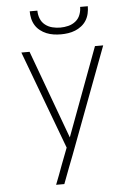

<svg xmlns="http://www.w3.org/2000/svg" viewBox="-62 -1001 724 1047"><g transform="rotate(-5 300.0 -477.5)"><path d="M247 0H202Q212 -26 222 -51.5Q232 -77 241 -103L277 -197L76 -735H121L299 -251L479 -735H524L305 -152L281 -90ZM300 -815Q280 -815 260 -818Q240 -821 221.5 -828.5Q203 -836 187 -848.5Q171 -861 160.5 -878Q150 -895 145.5 -915Q141 -935 141 -955H183Q183 -933 191 -912Q199 -891 216.5 -877Q234 -863 256 -857.5Q278 -852 300 -852Q322 -852 344 -857.5Q366 -863 383.5 -877Q401 -891 409 -912Q417 -933 417 -955H459Q459 -935 454.5 -915Q450 -895 439.5 -878Q429 -861 413 -848.5Q397 -836 378.5 -828.5Q360 -821 340 -818Q320 -815 300 -815Z"/></g></svg>

Font: Iosevka Extralight Extended
Style: Regular
Weight: 200
Width: 7
Monospace: yes
Designer: Belleve Invis
Foundry: Belleve Invis
Version: Version 32.5.0; ttfautohint (v1.8.4)